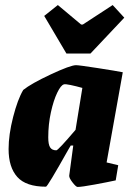

<svg xmlns="http://www.w3.org/2000/svg" viewBox="-20 -731 530 760"><path d="M402 -88 448 -77 438 -17Q406 -10 354.5 -0.5Q303 9 287 9Q281 9 267 -9Q253 -27 254 -36L270 -155H260L250 -138Q168 8 162 8Q83 8 48.5 -30.5Q14 -69 14 -141Q14 -198 32 -268Q50 -338 72 -375Q103 -400 181 -436.5Q259 -473 281 -473Q293 -473 367 -461.5Q441 -450 466 -445ZM279 -217 306 -383Q281 -390 259.5 -394.5Q238 -399 233 -397Q221 -394 206.5 -364Q192 -334 181.5 -286.5Q171 -239 171 -187Q171 -159 178.5 -147.5Q186 -136 203 -136Q210 -136 279 -217ZM155 -668 209 -711 301 -634H308L426 -711L472 -661L338 -519H243Z"/></svg>

Font: Grenze ExtraBold
Style: Italic
Weight: 800
Italic angle: -10°
Designer: Renata Polastri
Foundry: Omnibus-Type
Version: Version 1.002; ttfautohint (v1.8)